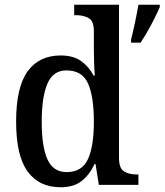

<svg xmlns="http://www.w3.org/2000/svg" viewBox="-20 -780 694 810"><path d="M236 10Q145 10 96.5 -56.5Q48 -123 48 -267Q48 -412 96.5 -479Q145 -546 236 -546Q289 -546 322 -522.5Q355 -499 375 -461H380Q378 -485 377 -514.5Q376 -544 376 -570V-649Q376 -692 353.5 -704Q331 -716 301 -716H293V-760H482V-115Q482 -70 503 -57Q524 -44 556 -44H564V0H397L383 -88H379Q358 -43 324.5 -16.5Q291 10 236 10ZM261 -54Q326 -54 351 -108.5Q376 -163 376 -267Q376 -372 351.5 -427.5Q327 -483 260 -483Q204 -483 180 -427Q156 -371 156 -266Q156 -160 180.5 -107Q205 -54 261 -54ZM533 -613Q541 -645 549.5 -685Q558 -725 564 -760H654V-750Q645 -729 631.5 -702Q618 -675 602.5 -648Q587 -621 573 -600H533Z"/></svg>

Font: Noto Serif Sinhala SemiCondensed Medium
Style: Regular
Weight: 500
Width: 4
Designer: Jelle Bosma - Monotype Design Team
Foundry: Monotype Imaging Inc.
Version: Version 2.007; ttfautohint (v1.8.4.7-5d5b)